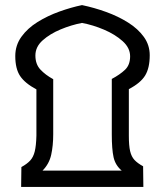

<svg xmlns="http://www.w3.org/2000/svg" viewBox="-20 -734 648 754"><path d="M63 0 64 -78Q86 -90 98.5 -103.5Q111 -117 116.5 -139.5Q122 -162 123 -201V-383Q78 -407 59 -435.5Q40 -464 40 -514Q40 -556 64 -589.5Q88 -623 127.5 -647.5Q167 -672 213 -688.5Q259 -705 302 -714Q350 -704 397 -687Q444 -670 483 -645.5Q522 -621 545 -589Q568 -557 568 -517Q568 -467 550 -437.5Q532 -408 486 -384V-201Q486 -162 491 -140.5Q496 -119 508 -106Q520 -93 542 -81L543 0ZM147 -64H458Q433 -85 426 -116.5Q419 -148 419 -206V-424Q451 -441 471 -460Q491 -479 491 -513Q491 -546 461.5 -572.5Q432 -599 388.5 -617.5Q345 -636 302 -644Q260 -636 218 -618.5Q176 -601 147.5 -575.5Q119 -550 119 -516Q119 -482 138.5 -461Q158 -440 189 -423V-207Q189 -162 181 -126Q173 -90 147 -64Z"/></svg>

Font: Noto Sans Arabic Med
Style: Regular
Weight: 500
Designer: Monotype Design Team, Nadine Chahine, Nizar Qandah and Khaled Hosny
Foundry: Monotype Imaging Inc.
Version: Version 2.012; ttfautohint (v1.8.4.7-5d5b)